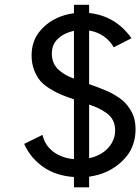

<svg xmlns="http://www.w3.org/2000/svg" viewBox="-20 -735 592 810"><path d="M292 -315.9Q260.3 -326.7 239 -335.4Q217.8 -344.2 191.7 -360.1Q165.5 -376 150.1 -393.8Q134.8 -411.6 124 -439.5Q113.3 -467.3 113.3 -501Q113.3 -557.1 142.8 -596.7Q172.4 -636.2 218.8 -658.2Q251.5 -673.8 292 -679.2V-714.8H356V-680.2Q467.8 -668 534.7 -573.7L460 -535.6Q425.3 -594.2 356 -606.4V-379.9Q377 -372.6 390.4 -367.7Q403.8 -362.8 423.1 -354.7Q442.4 -346.7 455.1 -339.6Q467.8 -332.5 483.2 -322Q498.5 -311.5 508.8 -300.3Q519 -289.1 528.6 -274.4Q538.1 -259.8 543.9 -243.2Q551.8 -219.2 551.8 -189Q551.8 -156.7 542.5 -128.4Q533.2 -100.1 516.4 -78.6Q499.5 -57.1 479.2 -41Q459 -24.9 434.6 -12.7Q398.9 4.4 356 10.3V55.2H292V11.7Q216.3 6.8 162.6 -30.5Q108.9 -67.9 82 -127.9L159.2 -166Q169.4 -121.6 204.8 -95Q240.2 -68.4 292 -63.5ZM356 -293.9V-67.4Q392.6 -75.2 419.2 -95.2Q445.8 -115.2 458 -145Q465.8 -164.1 465.8 -184.6Q465.8 -208.5 456.5 -227.1Q447.3 -245.6 429 -258.3Q410.6 -271 395.3 -278.3Q379.9 -285.6 356 -293.9ZM292 -605Q251 -596.2 224.9 -572Q198.7 -547.9 198.7 -509.3Q198.7 -486.8 206.5 -469.2Q214.4 -451.7 228.8 -439.2Q243.2 -426.8 257.8 -418.7Q272.5 -410.6 292 -403.3Z"/></svg>

Font: Meera Inimai
Style: Regular
Weight: 400
Version: 2.0.0+20160526